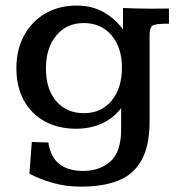

<svg xmlns="http://www.w3.org/2000/svg" viewBox="-20 -470 649 698"><path d="M274.9 208.5Q221.2 208.5 175 195.8Q128.9 183.1 86.9 161.6L95.7 45.4Q99.6 46.4 114.3 46.9Q128.9 47.4 142.3 47.6Q155.8 47.9 155.8 47.9Q163.6 101.1 195.8 126.2Q228 151.4 282.2 151.4Q342.3 151.4 381.1 117.2Q419.9 83 420.4 2.4Q420.4 1.5 420.4 -10.3Q420.4 -22 420.4 -37.4Q420.4 -52.7 420.4 -64.7Q420.4 -76.7 420.4 -77.1Q392.6 -40 350.3 -21Q308.1 -2 256.8 -2Q191.4 -2 142.3 -29.1Q93.3 -56.2 66.4 -105.5Q39.6 -154.8 39.6 -221.7Q39.6 -289.6 67.4 -340.8Q95.2 -392.1 144.5 -420.9Q193.8 -449.7 258.8 -449.7Q314.5 -449.7 356.4 -426Q398.4 -402.3 427.2 -362.8V-440.9Q451.7 -439.9 476.1 -439.2Q500.5 -438.5 525.4 -438.5Q546.9 -438.5 562.7 -438.7Q578.6 -439 594.2 -439V-383.8Q586.4 -383.8 580.3 -383.8Q574.2 -383.8 568.8 -383.3Q537.6 -382.3 530.8 -373.5Q523.9 -364.7 523.9 -341.8V-31.2Q523.9 60.5 494.4 112.8Q464.8 165 409.4 186.8Q354 208.5 274.9 208.5ZM285.2 -58.6Q348.1 -58.6 385.7 -104Q423.3 -149.4 423.3 -224.6Q423.3 -296.9 385.5 -341.6Q347.7 -386.2 284.2 -386.2Q222.2 -386.2 184.6 -340.8Q147 -295.4 147 -220.7Q147 -146.5 184.3 -102.5Q221.7 -58.6 285.2 -58.6Z"/></svg>

Font: Kameron Medium
Style: Regular
Weight: 500
Designer: Vernon Adams
Foundry: Vernon Adams
Version: Version 1.100